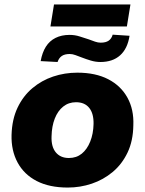

<svg xmlns="http://www.w3.org/2000/svg" viewBox="-20 -833 652 864"><path d="M285 11Q202 11 145 -18.5Q88 -48 59 -102Q30 -156 32 -226Q34 -296 59 -348.5Q84 -401 125.5 -436Q167 -471 219 -488.5Q271 -506 328 -506Q410 -506 467 -476.5Q524 -447 553.5 -393.5Q583 -340 580 -269Q579 -199 554 -146.5Q529 -94 487 -59Q445 -24 393 -6.5Q341 11 285 11ZM290 -122Q324 -122 348 -141.5Q372 -161 386 -196Q400 -231 401 -275Q402 -322 381.5 -347.5Q361 -373 322 -373Q289 -373 264.5 -353.5Q240 -334 226.5 -299.5Q213 -265 212 -220Q210 -173 231 -147.5Q252 -122 290 -122ZM207 -714 223 -813H567L551 -714ZM239 -554 163 -558Q170 -597 186.5 -623Q203 -649 230 -662.5Q257 -676 293 -676Q317 -676 338.5 -669Q360 -662 379 -656Q395 -650 408 -645.5Q421 -641 433 -641Q456 -641 469 -650Q482 -659 487 -677L563 -672Q554 -614 520.5 -584Q487 -554 432 -554Q410 -554 388.5 -560.5Q367 -567 349 -574Q333 -580 319.5 -585Q306 -590 294 -590Q271 -590 258 -581Q245 -572 239 -554Z"/></svg>

Font: Nunito Sans 11pt Black
Style: Italic
Weight: 900
Italic angle: -9°
Version: Version 3.101;gftools[0.9.27]